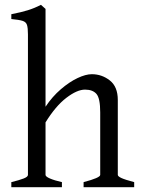

<svg xmlns="http://www.w3.org/2000/svg" viewBox="-20 -777 592 797"><path d="M327 0V-21Q396 -39 396 -51V-310Q396 -369 380.5 -387Q365 -405 333 -405Q300 -405 255.5 -371Q211 -337 169 -269V-51Q169 -44 187.5 -36Q206 -28 237 -21V0H27V-21Q60 -29 78 -36Q96 -43 96 -51V-634Q96 -661 92 -673.5Q88 -686 73.5 -690.5Q59 -695 27 -698V-718Q68 -726 95.5 -734.5Q123 -743 150 -757L169 -740V-334Q197 -376 232.5 -406.5Q268 -437 302 -453Q336 -469 361 -469Q403 -469 436 -443Q469 -417 469 -362V-51Q469 -45 484 -38Q499 -31 537 -21V0Z"/></svg>

Font: ChillKai
Style: Regular
Weight: 400
Designer: ChillType
Foundry: 寒蝉字型
Version: Version 2.000